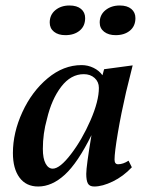

<svg xmlns="http://www.w3.org/2000/svg" viewBox="-20 -669 526 699"><path d="M27 -112Q27 -186 61.5 -261Q96 -336 153.5 -384Q211 -432 277 -432Q300 -432 320.5 -422Q341 -412 353 -395L359 -417L463 -431L439 -334Q421 -256 409 -185Q397 -114 397 -88Q397 -71 410 -71Q428 -71 448 -84L460 -60Q429 -27 391 -8.5Q353 10 323 10Q306 10 300 -1Q294 -12 294 -36Q294 -63 313 -177Q263 -76 216 -33Q169 10 119 10Q75 10 51 -22.5Q27 -55 27 -112ZM340 -349Q340 -371 324.5 -385Q309 -399 285 -399Q238 -399 203 -353.5Q168 -308 151 -236Q136 -183 136 -127Q136 -92 146 -73.5Q156 -55 172 -55Q198 -55 238.5 -108Q279 -161 309.5 -231Q340 -301 340 -349ZM343 -587Q343 -615 364 -632Q385 -649 416 -649Q443 -649 458 -636.5Q473 -624 473 -603Q473 -574 453 -557.5Q433 -541 401 -541Q375 -541 359 -553.5Q343 -566 343 -587ZM161 -587Q161 -615 181.5 -632Q202 -649 233 -649Q260 -649 275 -636.5Q290 -624 290 -603Q290 -574 270 -557.5Q250 -541 218 -541Q192 -541 176.5 -553.5Q161 -566 161 -587Z"/></svg>

Font: Unna Medium
Style: Italic
Weight: 500
Italic angle: -8.05°
Designer: Jorge de Buen Unna
Foundry: Omnibus-Type
Version: Version 2.008